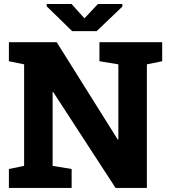

<svg xmlns="http://www.w3.org/2000/svg" viewBox="-20 -917 825 937"><path d="M23.4 0V-92.3L97.7 -107.4V-603L23.4 -618.2V-710.9H256.8L554.7 -235.8L557.6 -236.3V-603L465.3 -618.2V-710.9H771.5V-618.2L696.8 -603V0H543.9L239.7 -467.8H236.8V-107.4L329.6 -92.3V0ZM577.1 -897.5V-884.8L451.7 -765.1H332L208 -886.2V-897.5H329.1L392.1 -827.6L458 -897.5Z"/></svg>

Font: Roboto Slab ExtraBold
Style: Regular
Weight: 800
Designer: Google
Version: Version 2.001; ttfautohint (v1.8.3)